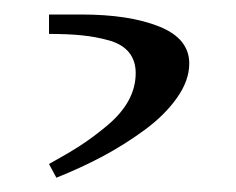

<svg xmlns="http://www.w3.org/2000/svg" viewBox="-20 57 327 266"><path d="M47.9 77.1H92.8Q159.2 77.1 200.7 93.8Q242.2 110.4 242.2 145Q242.2 168.5 225.3 192.4Q208.5 216.3 180.7 236.8Q152.8 257.3 122.1 273.7Q91.3 290 58.1 303.2L47.9 284.2Q73.7 270 91.1 258.8Q108.4 247.6 128.2 231.2Q147.9 214.8 158 196.5Q168 178.2 168 158.2Q168 141.1 158.7 129.6Q149.4 118.2 131.1 113Q112.8 107.9 93.8 106Q74.7 104 47.9 104Z"/></svg>

Font: Dihjauti S
Style: Regular
Weight: 400
Designer: T. Christopher White
Version: Version 3.0.0